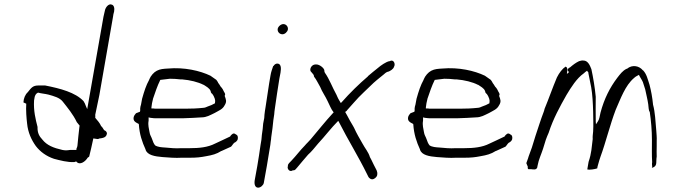

<svg xmlns="http://www.w3.org/2000/svg" viewBox="-20 -787 3117 885"><path d="M101 -309C99 -279 102 -242 105 -217C109 -176 125 -142 145 -114C165 -88 193 -67 229 -55C256 -48 292 -38 323 -40L331 -43L332 -42C348 -23 374 -43 384 -60L391 -65C398 -91 403 -117 410 -148V-149C424 -147 436 -144 435 -148C456 -151 471 -153 473 -173C471 -181 467 -184 460 -187C456 -192 451 -203 447 -205H446V-206C440 -220 430 -231 419 -244V-246C420 -249 419 -253 419 -257V-258C425 -288 432 -319 438 -349L501 -710C502 -718 503 -724 506 -734C509 -750 505 -764 494 -766C482 -771 466 -755 463 -736C461 -727 459 -719 457 -710L382 -284L376 -298C373 -307 370 -313 365 -321C327 -361 259 -379 188 -393H157C131 -393 124 -382 108 -362C96 -351 89 -334 88 -315ZM137 -324 140 -341C143 -349 145 -355 155 -360H156C169 -356 187 -355 203 -351C228 -344 255 -337 269 -319C291 -291 317 -260 334 -224C337 -220 343 -213 347 -208L346 -202C343 -172 339 -144 337 -116C336 -112 336 -108 333 -104L332 -96H304C297 -95 290 -94 284 -94C278 -94 273 -95 267 -96C227 -105 196 -117 175 -144C162 -158 152 -173 153 -202C144 -237 134 -277 137 -324ZM174 -144 175 -143V-144ZM346 -202Z M596 -246C593 -229 605 -223 619 -216L620 -214C623 -168 635 -133 651 -98V-97C659 -72 693 -66 729 -63C757 -61 788 -58 818 -60H857C885 -60 905 -62 930 -67C959 -72 978 -77 1000 -91H1001L1045 -111C1051 -117 1054 -124 1060 -129C1066 -131 1075 -139 1076 -146C1078 -160 1074 -165 1066 -168V-169H1065C1056 -176 1048 -168 1041 -159V-157H1039C1017 -147 994 -135 971 -125C938 -108 898 -104 855 -104H816C788 -102 765 -105 741 -107C725 -108 707 -109 695 -117C689 -124 684 -136 681 -146C677 -158 671 -164 669 -179C667 -194 661 -209 665 -231V-246C670 -245 674 -243 681 -243H682C687 -242 690 -242 693 -242H827C855 -243 882 -244 909 -246C932 -246 948 -256 969 -266C988 -277 1006 -283 1015 -301C1027 -319 1021 -330 1016 -344V-346C1017 -348 1017 -349 1018 -353C1016 -359 1014 -362 1013 -363C1009 -372 1005 -380 997 -388C994 -393 990 -400 985 -406V-407C983 -411 980 -415 977 -419C969 -424 958 -433 950 -438C902 -461 830 -478 753 -471C735 -470 718 -469 703 -461C689 -454 675 -438 668 -421V-420C653 -393 645 -367 635 -332L630 -305C628 -298 626 -292 626 -285V-284C626 -282 627 -280 626 -276L625 -272L607 -265C603 -261 597 -253 596 -246ZM678 -287V-292C679 -305 682 -318 685 -330V-331C695 -360 705 -391 719 -419H721C734 -421 748 -422 763 -424H764C780 -424 795 -423 812 -421H820C856 -418 893 -409 918 -396H919C929 -389 946 -381 951 -367L952 -366L951 -365C952 -360 956 -356 957 -355H958L964 -346V-345L965 -344C967 -337 974 -330 971 -314V-311C961 -305 949 -300 937 -296C933 -294 924 -290 917 -290C890 -287 861 -286 834 -286H695C694 -286 693 -286 688 -287ZM971 -124V-125Z M1260 -654C1258 -641 1268 -629 1282 -629C1293 -629 1305 -640 1307 -651C1309 -664 1299 -676 1286 -676C1275 -676 1262 -665 1260 -654ZM1227 -440C1218 -391 1212 -342 1204 -293C1202 -281 1200 -269 1199 -258L1198 -243L1193 -217C1192 -201 1190 -183 1187 -165C1187 -158 1185 -149 1185 -143L1181 -119C1176 -87 1172 -54 1166 -22L1154 44C1151 63 1156 78 1170 78C1181 78 1194 67 1196 56L1210 -22C1216 -54 1220 -87 1226 -119L1228 -136C1229 -141 1230 -148 1230 -152V-153C1232 -165 1234 -182 1236 -196C1237 -208 1239 -221 1240 -233C1241 -241 1242 -248 1244 -260C1244 -268 1246 -278 1247 -287C1254 -333 1260 -380 1268 -426L1273 -452C1277 -475 1275 -494 1258 -494C1252 -494 1246 -490 1243 -486L1242 -484C1241 -483 1241 -484 1239 -482C1235 -470 1229 -454 1227 -440ZM1226 -121Z M1307 -21C1302 -11 1314 9 1330 -2H1333C1337 -2 1339 -3 1342 -6L1350 -15C1367 -36 1383 -54 1400 -74C1417 -89 1430 -106 1446 -125C1477 -158 1506 -197 1539 -230L1542 -225C1584 -142 1632 -66 1673 18C1677 27 1679 32 1687 37C1697 43 1708 37 1715 28C1718 24 1719 20 1719 17V16C1720 10 1718 3 1716 -2C1707 -18 1699 -36 1691 -52C1689 -56 1687 -60 1685 -63C1679 -85 1662 -104 1651 -125C1638 -148 1624 -171 1612 -198L1607 -207C1598 -222 1588 -239 1580 -255L1571 -271C1572 -272 1579 -276 1579 -277V-278C1588 -288 1599 -301 1611 -314C1639 -347 1674 -377 1702 -405L1717 -418C1726 -426 1741 -437 1749 -444C1753 -448 1759 -453 1766 -456H1768C1778 -459 1794 -469 1796 -479L1797 -481C1803 -492 1795 -514 1778 -506L1777 -505H1774C1758 -501 1736 -486 1721 -473C1709 -463 1688 -447 1676 -436V-435C1635 -400 1592 -358 1556 -317L1551 -312C1546 -321 1539 -331 1535 -341L1531 -350C1512 -384 1498 -423 1478 -451C1476 -455 1475 -455 1475 -462C1475 -472 1454 -490 1438 -490C1430 -490 1425 -489 1419 -484C1409 -475 1408 -461 1414 -456C1420 -450 1422 -446 1427 -440L1426 -439L1428 -433C1438 -421 1447 -401 1456 -386C1464 -365 1480 -343 1490 -321C1499 -304 1506 -283 1518 -269L1515 -266C1478 -226 1447 -186 1412 -145C1403 -134 1393 -126 1385 -116C1364 -95 1345 -69 1323 -46C1316 -39 1307 -31 1307 -24ZM1419 -483V-484ZM1717 -7Z M1861 -246C1858 -229 1870 -223 1884 -216L1885 -214C1888 -168 1900 -133 1916 -98V-97C1924 -72 1958 -66 1994 -63C2022 -61 2053 -58 2083 -60H2122C2150 -60 2170 -62 2195 -67C2224 -72 2243 -77 2265 -91H2266L2310 -111C2316 -117 2319 -124 2325 -129C2331 -131 2340 -139 2341 -146C2343 -160 2339 -165 2331 -168V-169H2330C2321 -176 2313 -168 2306 -159V-157H2304C2282 -147 2259 -135 2236 -125C2203 -108 2163 -104 2120 -104H2081C2053 -102 2030 -105 2006 -107C1990 -108 1972 -109 1960 -117C1954 -124 1949 -136 1946 -146C1942 -158 1936 -164 1934 -179C1932 -194 1926 -209 1930 -231V-246C1935 -245 1939 -243 1946 -243H1947C1952 -242 1955 -242 1958 -242H2092C2120 -243 2147 -244 2174 -246C2197 -246 2213 -256 2234 -266C2253 -277 2271 -283 2280 -301C2292 -319 2286 -330 2281 -344V-346C2282 -348 2282 -349 2283 -353C2281 -359 2279 -362 2278 -363C2274 -372 2270 -380 2262 -388C2259 -393 2255 -400 2250 -406V-407C2248 -411 2245 -415 2242 -419C2234 -424 2223 -433 2215 -438C2167 -461 2095 -478 2018 -471C2000 -470 1983 -469 1968 -461C1954 -454 1940 -438 1933 -421V-420C1918 -393 1910 -367 1900 -332L1895 -305C1893 -298 1891 -292 1891 -285V-284C1891 -282 1892 -280 1891 -276L1890 -272L1872 -265C1868 -261 1862 -253 1861 -246ZM1943 -287V-292C1944 -305 1947 -318 1950 -330V-331C1960 -360 1970 -391 1984 -419H1986C1999 -421 2013 -422 2028 -424H2029C2045 -424 2060 -423 2077 -421H2085C2121 -418 2158 -409 2183 -396H2184C2194 -389 2211 -381 2216 -367L2217 -366L2216 -365C2217 -360 2221 -356 2222 -355H2223L2229 -346V-345L2230 -344C2232 -337 2239 -330 2236 -314V-311C2226 -305 2214 -300 2202 -296C2198 -294 2189 -290 2182 -290C2155 -287 2126 -286 2099 -286H1960C1959 -286 1958 -286 1953 -287ZM2236 -124V-125Z M2413 -18C2412 -14 2412 -9 2416 -7H2429C2434 -6 2440 -6 2446 -6C2453 -8 2456 -13 2456 -14L2458 -24C2463 -52 2475 -76 2483 -101L2496 -143C2500 -155 2504 -163 2509 -175C2530 -240 2561 -296 2591 -349C2612 -384 2638 -426 2671 -449C2675 -453 2680 -457 2686 -461C2688 -458 2691 -454 2693 -451L2692 -450C2696 -427 2700 -413 2705 -385C2711 -351 2713 -309 2714 -273C2714 -243 2716 -214 2714 -181C2713 -170 2711 -156 2712 -147V-146C2707 -108 2707 -82 2693 -41L2687 -6H2689C2695 -3 2723 -7 2733 -11L2734 -18C2735 -22 2736 -26 2737 -29C2740 -41 2744 -53 2748 -65C2772 -130 2792 -213 2818 -281C2841 -333 2862 -393 2902 -427C2910 -435 2917 -437 2925 -442C2931 -429 2938 -421 2944 -407V-406C2945 -404 2944 -403 2946 -401V-400L2954 -375C2958 -355 2965 -328 2968 -306C2970 -294 2969 -278 2975 -271C2981 -231 2985 -185 2985 -142C2985 -108 2984 -72 2986 -40V-39C2983 -24 2991 -13 2981 -13C2985 -13 2989 -14 2994 -17C3010 -26 3003 -42 3007 -65C3006 -82 3007 -94 3007 -113V-137V-138C3008 -154 3006 -168 3005 -186C3001 -228 3000 -269 2990 -305V-306C2987 -337 2981 -370 2974 -396C2965 -423 2961 -445 2944 -463H2943C2927 -483 2895 -491 2870 -470H2868C2849 -460 2839 -446 2825 -428C2791 -383 2765 -332 2748 -268C2744 -251 2743 -237 2735 -226L2727 -214L2726 -227C2725 -261 2726 -301 2726 -341C2722 -384 2714 -431 2706 -468C2699 -486 2690 -508 2669 -508H2668C2662 -509 2657 -507 2649 -505C2634 -498 2621 -488 2607 -476H2606C2597 -471 2592 -463 2603 -455L2593 -446L2595 -462C2596 -470 2594 -478 2587 -480C2572 -470 2558 -452 2547 -430C2527 -383 2510 -333 2490 -285C2489 -281 2488 -275 2486 -271C2472 -235 2461 -198 2448 -160C2447 -156 2446 -153 2444 -147C2437 -122 2427 -92 2417 -67L2415 -61V-60C2411 -50 2409 -44 2406 -35ZM2993 -396H2994ZM3014 -17H3015Z"/></svg>

Font: Scribbler
Style: LtIta
Weight: 300
Designer: Mew Too
Foundry: Cannot Into Space Fonts
Version: Version 1.001